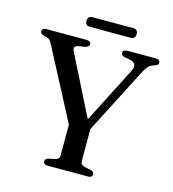

<svg xmlns="http://www.w3.org/2000/svg" viewBox="-120 -922 919 1021"><g transform="rotate(15 340.0 -412.0)"><path d="M395.5 -227.5 306 -208 85.5 -628.5Q78 -643.5 71.5 -649.5Q65 -655.5 54 -658.5L37.5 -663Q26 -666.5 22 -671.2Q18 -676 18 -682Q18 -690.5 24.2 -695.2Q30.5 -700 43 -700H260.5Q273.5 -700 280.5 -695.2Q287.5 -690.5 287.5 -682Q287.5 -667 264 -662L234.5 -657.5Q215 -653.5 210.5 -646Q206 -638.5 213.5 -622.5L392.5 -266L353 -243L536.5 -602.5Q548 -624 542.8 -638Q537.5 -652 513.5 -658L481 -663.5Q473 -665.5 468.2 -670.2Q463.5 -675 463.5 -682Q463.5 -690.5 469.8 -695.2Q476 -700 488.5 -700H643Q655.5 -700 661.8 -695.2Q668 -690.5 668 -682Q668 -675.5 664.2 -671.2Q660.5 -667 649 -663L641.5 -660.5Q630.5 -657 622.2 -651Q614 -645 605.8 -633Q597.5 -621 586.5 -599.5ZM289 -254.5H405.5V-70.5Q405.5 -60 411.8 -53.2Q418 -46.5 430 -44L463.5 -37.5Q482 -32.5 482 -18Q482 -10 476.2 -5Q470.5 0 458 0H236.5Q224 0 218.2 -5Q212.5 -10 212.5 -18Q212.5 -32.5 231 -37.5L264.5 -44Q276.5 -46.5 282.8 -53.2Q289 -60 289 -70.5ZM236.5 -797.5Q236.5 -811 243 -817.8Q249.5 -824.5 261.5 -824.5H487.5Q499.5 -824.5 506 -818Q512.5 -811.5 512.5 -798Q512.5 -784.5 506 -778Q499.5 -771.5 487.5 -771.5H261.5Q249.5 -771.5 243 -778Q236.5 -784.5 236.5 -797.5Z"/></g></svg>

Font: Fraunces 16pt
Style: Regular
Weight: 400
Version: Version 1.000;[b76b70a41]